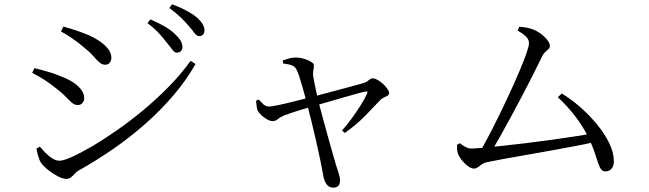

<svg xmlns="http://www.w3.org/2000/svg" viewBox="-20 -819 3020 894"><path d="M757.6 -619.5Q742.2 -639.9 720.6 -663.5Q699 -687.1 666.6 -711.5L680.3 -728.8Q718 -712.6 747.3 -695.5Q776.6 -678.5 794.5 -660.8Q813.5 -642.8 821.4 -628.5Q829.4 -614.3 829.4 -600Q829.4 -587.8 822.1 -580.8Q814.7 -573.8 803.6 -573.8Q792.2 -573.8 782.7 -587.4Q773.3 -600.9 757.6 -619.5ZM859.3 -697.7Q842.6 -717.1 822.5 -736.8Q802.4 -756.6 768.7 -781.8L781.4 -799.1Q819.7 -784.8 848.5 -769.3Q877.3 -753.8 895.6 -738.4Q932.2 -706.7 932.2 -677Q932.2 -665.3 925.6 -658.1Q919.1 -651 908.2 -651Q896.1 -651 885.9 -664.8Q875.7 -678.7 859.3 -697.7ZM263.9 -672.4 275 -695.3Q302.8 -687.9 335.8 -676.9Q368.9 -666 401.1 -651.6Q435.3 -634.8 456.5 -617.9Q477.6 -601 488.1 -584.3Q498.5 -567.6 498.5 -550Q498.5 -537 490.9 -527.3Q483.3 -517.6 469.3 -517.6Q455.3 -517.6 442.2 -529.1Q429.2 -540.6 412.5 -559.9Q395.7 -579.2 368.7 -600.2Q343.3 -622.1 314.2 -641.7Q285.2 -661.2 263.9 -672.4ZM867.6 -535.8 890.5 -521Q847.6 -445.6 788.4 -376Q729.3 -306.4 657.6 -243.2Q586 -179.9 506.5 -125Q427 -70.1 344.4 -24.1Q334.9 -18.4 326.9 -9.1Q318.9 0.1 310.2 7Q301.4 13.8 287.9 13.8Q272.6 13.8 249.1 1.8Q225.7 -10.2 204.4 -27.2Q183.2 -44.2 171.7 -59.9Q163.2 -72.6 157.2 -94.4Q151.2 -116.1 149.6 -126.9L165.6 -136.1Q179.3 -120 194.2 -105.1Q209.1 -90.2 225.1 -80.4Q241.2 -70.6 257.4 -70.6Q274.3 -70.6 313.3 -87.7Q352.4 -104.9 405.6 -135.9Q458.9 -167 520.5 -209.7Q582.2 -252.3 645.1 -304.4Q707.9 -356.5 765.3 -414.9Q822.7 -473.2 867.6 -535.8ZM129.8 -479.7 140.2 -501.8Q178.2 -492.6 209 -483.3Q239.9 -474 273.4 -459.7Q304.5 -447.3 326.5 -431.6Q348.5 -415.9 360.3 -398.2Q372.2 -380.5 372.2 -360.9Q372.2 -353.2 368.7 -346.3Q365.1 -339.4 358.6 -334.7Q352.1 -330 342.5 -330Q327.2 -330 314.5 -340.8Q301.8 -351.7 286.1 -368.7Q270.4 -385.8 244.2 -405.2Q215.9 -428.2 188.7 -446Q161.5 -463.8 129.8 -479.7Z M1298.6 -523.4 1296.2 -537.5Q1311.5 -543 1326.5 -547Q1341.6 -551.1 1357.4 -551.1Q1369.8 -551.1 1384.4 -548.1Q1398.9 -545.1 1411.6 -539.8Q1424.4 -534.5 1432.8 -528.2Q1441.3 -522 1441.3 -515.5Q1442.1 -504.3 1439.4 -493.8Q1436.7 -483.4 1437.7 -467.2Q1439.5 -457.4 1443.3 -436.9Q1447.2 -416.3 1452.6 -392.1Q1457.9 -367.8 1462.7 -346.7Q1472.7 -308 1484.3 -265.1Q1495.9 -222.1 1507.5 -180.7Q1519 -139.4 1528.7 -105.5Q1538.4 -71.7 1544.4 -51.2Q1550.2 -33.7 1556.7 -12.9Q1563.3 7.9 1563.3 19.4Q1563.3 54.7 1532.4 54.7Q1511.5 54.7 1500.3 38.7Q1489 22.7 1485.4 -0.7Q1480.4 -30.2 1471.4 -73.2Q1462.4 -116.2 1451.5 -164.1Q1440.7 -211.9 1429.7 -256.2Q1418.7 -300.5 1410.1 -333.3Q1406.3 -348.2 1400.2 -370.9Q1394.1 -393.7 1387.2 -418Q1380.3 -442.4 1373.4 -463.1Q1366.5 -483.7 1361.3 -493.9Q1354.3 -508.7 1339.1 -514.6Q1324 -520.5 1298.6 -523.4ZM1184.4 -355.6Q1194.3 -345.6 1205 -334.7Q1215.7 -323.7 1232.4 -322.9Q1243.5 -322.9 1276 -329.6Q1308.4 -336.3 1350.8 -347.2Q1393.2 -358.1 1432.4 -367.7Q1456.8 -373.7 1492.4 -383.4Q1528.1 -393.1 1565.3 -402.9Q1602.6 -412.7 1632.3 -421Q1662.1 -429.2 1675.2 -433Q1687.9 -437.2 1697.3 -445.8Q1706.8 -454.3 1714.6 -454.3Q1724.9 -454.3 1738.2 -446.7Q1751.5 -439.2 1763.7 -428Q1775.9 -416.8 1784 -405Q1792.1 -393.2 1792.1 -385.5Q1792.1 -378.2 1784.9 -373.8Q1777.8 -369.4 1768.1 -365.4Q1758.5 -361.4 1752 -354.6Q1726.6 -327.4 1683.3 -282.8Q1640.1 -238.2 1585.4 -199.9L1572.6 -211.5Q1598.5 -240.5 1621.1 -272.1Q1643.7 -303.7 1661.6 -332.6Q1679.4 -361.5 1688.5 -381.6Q1692.9 -390.2 1690.3 -392.3Q1687.7 -394.4 1679.7 -392.4Q1664.9 -389.4 1635.9 -381.3Q1606.9 -373.3 1571.2 -362.8Q1535.5 -352.3 1500.7 -342.4Q1465.8 -332.5 1439.4 -325.1Q1416.2 -318.3 1388.9 -310Q1361.6 -301.7 1339.2 -294.2Q1316.9 -286.7 1307.3 -283.1Q1285.7 -274.6 1274.4 -264.9Q1263 -255.1 1249.7 -255.1Q1238.6 -255.1 1224.2 -262.9Q1209.7 -270.6 1197.2 -282.5Q1184.6 -294.4 1178.9 -306Q1176.4 -313.3 1174.9 -324.7Q1173.3 -336.2 1172.3 -349.9Z M2390.5 -676.2 2397.7 -694.3Q2412.5 -693.5 2428.3 -690.9Q2444.1 -688.3 2455.3 -684.3Q2475.5 -678 2495.1 -664Q2514.7 -650 2527.5 -634.1Q2540.3 -618.2 2540.3 -605.1Q2540.3 -596.8 2534 -590.6Q2527.8 -584.3 2519.5 -577.6Q2511.2 -570.9 2505.7 -559.5Q2490.7 -528.3 2467.7 -482.4Q2444.7 -436.5 2417.2 -384.2Q2389.7 -331.9 2361.4 -279.3Q2333.1 -226.7 2307.1 -180.6Q2281.1 -134.5 2260.6 -102.4H2208.3Q2225.3 -129.1 2248.6 -173Q2272 -216.9 2298.4 -270.6Q2324.9 -324.3 2350.7 -379.9Q2376.6 -435.5 2397.5 -484.9Q2418.5 -534.4 2430.9 -569.7Q2443.2 -605 2443.2 -618.3Q2443.2 -634.6 2429.4 -648.6Q2415.5 -662.6 2390.5 -676.2ZM2577.4 -366.2 2595.3 -383.7Q2638.1 -358.4 2680.9 -321Q2723.6 -283.6 2759.3 -240.4Q2795 -197.1 2816.7 -152.6Q2838.4 -108.1 2838.4 -67.5Q2838.4 -47.2 2827.8 -34Q2817.3 -20.9 2799.5 -20.9Q2786.7 -20.9 2779 -30.7Q2771.3 -40.5 2764.9 -60.4Q2758.5 -80.2 2748.6 -110Q2738.7 -139.8 2719.9 -178.7Q2694.4 -231 2657.9 -278.3Q2621.3 -325.6 2577.4 -366.2ZM2108.1 -145.3 2121.3 -152.1Q2136.5 -140.2 2149.2 -133.8Q2161.8 -127.5 2175.3 -127.5Q2189.4 -127.5 2227.2 -130.8Q2265.1 -134.1 2317.7 -139.8Q2370.3 -145.5 2430.2 -152.6Q2490.2 -159.8 2549.5 -168.2Q2608.8 -176.6 2660 -184.4Q2711.2 -192.3 2745.1 -198.7L2753.5 -158.6Q2711.2 -148.9 2655.7 -138.3Q2600.3 -127.7 2540.4 -117.1Q2480.6 -106.4 2423.8 -96.4Q2367.1 -86.4 2320.3 -78Q2273.5 -69.5 2244.6 -63.3Q2234.3 -61.1 2224.2 -53.9Q2214 -46.6 2205.1 -40.3Q2196.1 -34 2187.3 -34Q2177.3 -34 2165.5 -41.1Q2153.6 -48.2 2142.4 -59.7Q2131.2 -71.3 2122.8 -83.6Q2114.3 -96 2111.2 -107.3Q2108.8 -117.2 2108.1 -126.2Q2107.5 -135.2 2108.1 -145.3Z"/></svg>

Font: Noto Serif HK
Style: Regular
Weight: 200
Designer: Ryoko NISHIZUKA 西塚涼子 (kana & ideographs); Frank Grießhammer (Latin, Greek & Cyrillic); Wenlong ZHANG 张文龙 (bopomofo); San
Foundry: Adobe
Version: Version 2.001;hotconv 1.1.0;makeotfexe 2.6.0